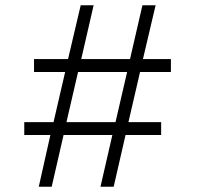

<svg xmlns="http://www.w3.org/2000/svg" viewBox="-20 -708 850 728"><path d="M127 0 171 -196H72V-245H183L227 -435H109V-484H238L286 -688H335L288 -484H473L520 -688H570L522 -484H628V-435H511L467 -245H591V-196H456L411 0H361L406 -196H221L176 0ZM232 -245H418L462 -435H276Z"/></svg>

Font: Saira Light
Style: Regular
Weight: 300
Designer: Hector Gatti with collaboration of the Omnibus-Type team
Foundry: Omnibus-Type
Version: Version 1.100; ttfautohint (v1.8.3)